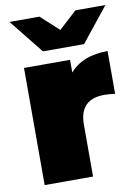

<svg xmlns="http://www.w3.org/2000/svg" viewBox="-86 -825 641 883"><g transform="rotate(-10 234.5 -383.5)"><path d="M442 -557C364 -557 305 -534 265 -488V-547H50V0H276V-243C276 -321.7 314.7 -361 392 -361C407.3 -361 424 -359.7 442 -357ZM469 -767H329L245 -690L161 -767H21L149 -607H341Z"/></g></svg>

Font: Montserrat Custom Black
Style: Regular
Weight: 900
Designer: Julieta Ulanovsky
Foundry: Julieta Ulanovsky
Version: Version 7.200